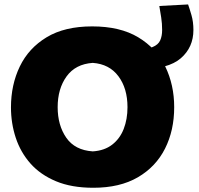

<svg xmlns="http://www.w3.org/2000/svg" viewBox="-20 -850 916 884"><path d="M409.5 14.5Q309.5 14.5 237.8 -15.5Q166 -45.5 120.2 -97.2Q74.5 -149 52.5 -215.8Q30.5 -282.5 30.5 -355.5Q30.5 -459.5 71.2 -544Q112 -628.5 194.8 -678.5Q277.5 -728.5 404.5 -728.5Q533 -728.5 616.5 -678.2Q700 -628 741 -543.5Q782 -459 782 -356.5Q782 -249.5 739.8 -165.8Q697.5 -82 614.8 -33.8Q532 14.5 409.5 14.5ZM407 -153Q461 -156.5 496.5 -184Q532 -211.5 549.5 -256.2Q567 -301 567 -356.5Q567 -443 525.2 -499Q483.5 -555 407 -560.5Q327.5 -555 286.5 -498.2Q245.5 -441.5 245.5 -356.5Q245.5 -273 285.2 -215.8Q325 -158.5 407 -153ZM625.5 -531.5 606 -623Q657 -623 682.8 -633.5Q708.5 -644 717.5 -664Q726.5 -684 726.5 -712Q726.5 -741.5 722.2 -769.5Q718 -797.5 713.5 -822.5L846 -829.5Q852.5 -811.5 861.5 -780.5Q870.5 -749.5 870.5 -712Q870.5 -632 812.5 -581.8Q754.5 -531.5 625.5 -531.5Z"/></svg>

Font: Commissioner Flair ExtraBold
Style: Regular
Weight: 800
Designer: Kostas Bartsokas
Foundry: Kostas Bartsokas
Version: Version 1.000; ttfautohint (v1.8.3)